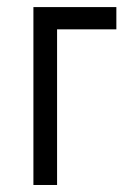

<svg xmlns="http://www.w3.org/2000/svg" viewBox="-20 -527 377 547"><path d="M75.2 -506.8H311.5V-443.4H142.6V0H75.2Z"/></svg>

Font: DINish
Style: Regular
Weight: 400
Designer: Bert Driehuis
Foundry: Playbeing
Version: Version 3.008; git-95204e4c-release